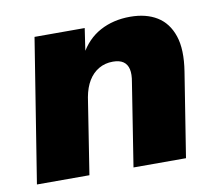

<svg xmlns="http://www.w3.org/2000/svg" viewBox="-62 -579 746 652"><g transform="rotate(-10 310.5 -253.0)"><path d="M15 0 94 -495H267L254 -407H249Q276 -457 321.5 -481.5Q367 -506 425 -506Q480 -506 517.5 -483Q555 -460 571 -412.5Q587 -365 575 -290L529 0H348L393 -286Q398 -313 394 -330.5Q390 -348 377 -357Q364 -366 341 -366Q314 -366 292.5 -353.5Q271 -341 257 -318Q243 -295 237 -262L196 0Z"/></g></svg>

Font: Nunito Sans 11pt Black
Style: Italic
Weight: 900
Italic angle: -9°
Version: Version 3.101;gftools[0.9.27]